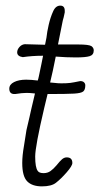

<svg xmlns="http://www.w3.org/2000/svg" viewBox="-20 -658 356 682"><path d="M178 -457Q167 -401 158 -365Q163 -365 174.5 -363.5Q186 -362 198 -362Q218 -362 229.5 -363.5Q241 -365 265 -370Q274 -370 278.5 -365.5Q283 -361 283 -355Q283 -339 275.5 -333Q268 -327 243 -325.5Q218 -324 149 -324L137 -274Q105 -138 105 -102Q105 -63 114 -51Q119 -43 135 -43Q149 -43 159.5 -50.5Q170 -58 181 -71Q192 -85 200 -92Q208 -99 217 -99Q237 -99 237 -79Q237 -69 217 -46Q197 -23 179 -9Q163 4 129 4Q94 4 76.5 -14Q59 -32 59 -79Q59 -105 65 -139L74 -196L85 -243L91 -270L104 -325V-326Q86 -328 75 -328Q58 -328 34 -324H31Q13 -324 13 -343Q13 -358 30 -366.5Q47 -375 73 -375Q90 -375 114 -372Q116 -377 118 -387L127 -430L133 -460Q94 -460 61 -455Q41 -458 41 -472Q41 -482 49 -491Q57 -500 68 -501L140 -499Q140 -499 145 -524Q147 -544 153 -570Q159 -596 168 -616Q177 -638 194 -638Q210 -638 210 -620V-614Q206 -594 203 -585L186 -500H258Q296 -500 305 -494Q313 -488 313 -479Q313 -463 298.5 -458.5Q284 -454 249 -454Q217 -454 178 -457Z"/></svg>

Font: Bad Script
Style: Regular
Weight: 400
Italic angle: -10°
Designer: Roman Shchyukin (Gaslight Type Foundry), Cyreal (Charset Expansion)
Foundry: Gaslight
Version: Version 2.000